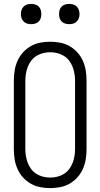

<svg xmlns="http://www.w3.org/2000/svg" viewBox="-20 -957 515 985"><path d="M238 8Q212 8 186 3Q160 -2 137.5 -15Q115 -28 97.5 -47.5Q80 -67 69.5 -91Q59 -115 55 -140.5Q51 -166 51 -192V-543Q51 -569 55 -594.5Q59 -620 69.5 -644Q80 -668 97.5 -687.5Q115 -707 137.5 -720Q160 -733 186 -738Q212 -743 238 -743Q263 -743 289 -738Q315 -733 337.5 -720Q360 -707 377.5 -687.5Q395 -668 405.5 -644Q416 -620 420 -594.5Q424 -569 424 -543V-192Q424 -166 420 -140.5Q416 -115 405.5 -91Q395 -67 377.5 -47.5Q360 -28 337.5 -15Q315 -2 289 3Q263 8 238 8ZM238 -46Q256 -46 274 -50.5Q292 -55 307.5 -64.5Q323 -74 334.5 -89Q346 -104 352.5 -121Q359 -138 362 -156Q365 -174 365 -192V-543Q365 -561 362 -579Q359 -597 352.5 -614Q346 -631 334.5 -646Q323 -661 307.5 -670.5Q292 -680 274 -684.5Q256 -689 238 -689Q219 -689 201 -684.5Q183 -680 167.5 -670.5Q152 -661 140.5 -646Q129 -631 122.5 -614Q116 -597 113 -579Q110 -561 110 -543V-192Q110 -174 113 -156Q116 -138 122.5 -121Q129 -104 140.5 -89Q152 -74 167.5 -64.5Q183 -55 201 -50.5Q219 -46 238 -46ZM335 -833Q325 -833 314.5 -836Q304 -839 296.5 -846.5Q289 -854 286 -864Q283 -874 283 -885Q283 -896 286 -906Q289 -916 296.5 -923.5Q304 -931 314.5 -934Q325 -937 335 -937Q346 -937 356 -934Q366 -931 373.5 -923.5Q381 -916 384.5 -906Q388 -896 388 -885Q388 -874 384.5 -864Q381 -854 373.5 -846.5Q366 -839 356 -836Q346 -833 335 -833ZM140 -833Q129 -833 119 -836Q109 -839 101.5 -846.5Q94 -854 90.5 -864Q87 -874 87 -885Q87 -896 90.5 -906Q94 -916 101.5 -923.5Q109 -931 119 -934Q129 -937 140 -937Q150 -937 160.5 -934Q171 -931 178.5 -923.5Q186 -916 189 -906Q192 -896 192 -885Q192 -874 189 -864Q186 -854 178.5 -846.5Q171 -839 160.5 -836Q150 -833 140 -833Z"/></svg>

Font: Iosevka QP Light
Style: Regular
Weight: 300
Designer: Belleve Invis
Foundry: Belleve Invis
Version: Version 20.0.0; ttfautohint (v1.8.4)